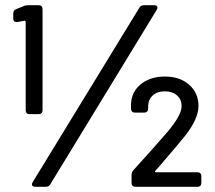

<svg xmlns="http://www.w3.org/2000/svg" viewBox="-20 -720 828 740"><path d="M89 -700H129Q136 -700 140 -696Q144 -692 144 -685V-295Q144 -288 140 -284Q136 -280 129 -280H94Q87 -280 83 -284Q79 -288 79 -295V-635Q79 -637 77.5 -639Q76 -641 74 -640L47 -635H43Q31 -635 31 -649V-667Q31 -681 43 -685L70 -696Q78 -700 89 -700ZM103 -9Q103 -14 106 -18L517 -690Q523 -700 535 -700H574Q580 -700 583.5 -697.5Q587 -695 587 -691Q587 -687 584 -682L174 -10Q168 0 156 0H116Q110 0 106.5 -2.5Q103 -5 103 -9ZM487 -15V-45Q487 -56 494 -64Q568 -145 625 -211Q680 -276 680 -311Q680 -337 662 -352.5Q644 -368 615 -368Q586 -368 568.5 -352Q551 -336 551 -309V-301Q551 -294 547 -290Q543 -286 536 -286H500Q493 -286 489 -290Q485 -294 485 -301V-319Q487 -367 523.5 -396Q560 -425 615 -425Q674 -425 709.5 -393Q745 -361 745 -312Q745 -262 693 -196Q674 -172 595 -80L579 -62Q577 -60 577.5 -58Q578 -56 581 -56H741Q748 -56 752 -52Q756 -48 756 -41V-15Q756 -8 752 -4Q748 0 741 0H502Q495 0 491 -4Q487 -8 487 -15Z"/></svg>

Font: Barlow_Medium_SS
Style: Regular
Weight: 500
Designer: Jeremy Tribby
Foundry: Jeremy Tribby
Version: Version 1.101 August 23, 2024